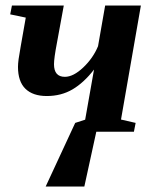

<svg xmlns="http://www.w3.org/2000/svg" viewBox="-20 -479 565 698"><path d="M321.8 -226.1Q284.7 -178.2 243.7 -154.1Q202.6 -129.9 149.9 -129.9Q99.6 -129.9 72.5 -156.2Q45.4 -182.6 45.4 -235.8Q45.4 -247.1 47.6 -263.9Q49.8 -280.8 73.7 -415L17.1 -426.8L23.4 -459H211.9L187 -323.2Q176.3 -267.1 176.3 -245.6Q176.3 -199.7 215.8 -199.7Q246.6 -199.7 282.5 -233.6Q318.4 -267.6 336.4 -311L362.3 -459H492.2L419.9 -44.4L473.1 -32.2L466.8 0H330.1L286.6 199.2H146L253.4 -32.2L289.6 -43.9Z"/></svg>

Font: Tinos
Style: Bold Italic
Weight: 700
Italic angle: -16.333°
Designer: Steve Matteson
Foundry: Monotype Imaging Inc.
Version: Version 1.23